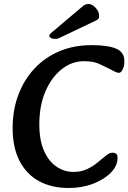

<svg xmlns="http://www.w3.org/2000/svg" viewBox="-20 -921 640 957"><path d="M322 16Q238 16 175.5 -17.5Q113 -51 78 -118Q43 -185 43 -283Q43 -373 71.5 -448.5Q100 -524 152 -579.5Q204 -635 276 -665.5Q348 -696 436 -696Q518 -696 559 -678.5Q600 -661 600 -616Q600 -592 591.5 -575Q583 -558 573 -558Q564 -558 552.5 -564Q541 -570 527 -577Q503 -589 474.5 -602.5Q446 -616 399 -616Q338 -616 287.5 -576Q237 -536 206.5 -465.5Q176 -395 176 -301Q176 -222 199.5 -169Q223 -116 262 -90Q301 -64 347 -64Q385 -64 415 -78.5Q445 -93 467.5 -112Q490 -131 508 -145.5Q526 -160 540 -160Q551 -160 558.5 -155Q566 -150 566 -134Q566 -95 533 -61Q500 -27 445 -5.5Q390 16 322 16ZM234 -756Q226 -750 226 -743Q226 -736 234.5 -731.5Q243 -727 252 -727Q257 -727 262.5 -727.5Q268 -728 274 -731L457 -818Q467 -823 470.5 -827.5Q474 -832 474 -840Q474 -857 465.5 -870.5Q457 -884 445 -892.5Q433 -901 420 -901Q406 -901 395 -892Z"/></svg>

Font: Alkatra
Style: Regular
Weight: 400
Designer: Suman Bhandary
Version: Version 1.100;gftools[0.9.22]